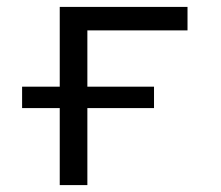

<svg xmlns="http://www.w3.org/2000/svg" viewBox="-20 -536 640 556"><path d="M153 0H233V-223H426V-285H233V-448H523V-516H153V-285H44V-223H153Z"/></svg>

Font: IBM Mono
Style: Regular
Weight: 400
Monospace: yes
Designer: Mike Abbink, Paul van der Laan, Pieter van Rosmalen
Foundry: Bold Monday
Version: Version 2.3